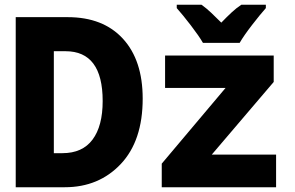

<svg xmlns="http://www.w3.org/2000/svg" viewBox="-20 -786 1240 806"><path d="M986 -606Q1004 -637 1038 -681Q1072 -725 1096 -752V-766H993Q973 -753 952.5 -734Q932 -715 909 -691Q886 -714 866.5 -732.5Q847 -751 826 -766H722V-752Q747 -724 781.5 -679Q816 -634 832 -606ZM252 0Q395 0 487 -97.5Q579 -195 579 -372Q579 -533 496 -623.5Q413 -714 264 -714H46V0ZM206 -571H255Q411 -571 411 -362Q411 -257 368.5 -200Q326 -143 242 -143H206ZM1139 0V-137H869L1129 -442V-553H673V-417H927L659 -99V0Z"/></svg>

Font: Noto Sans Mono UI ExtraBold
Style: Regular
Weight: 800
Designer: Monotype Design team
Foundry: Monotype Imaging Inc.
Version: 1.000